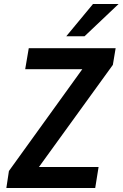

<svg xmlns="http://www.w3.org/2000/svg" viewBox="-20 -948 618 968"><path d="M12 0 25 -86 428 -645 431 -599H107L125 -705H563L549 -621L143 -60L141 -106H477L460 0ZM314 -765 449 -928H578L406 -765Z"/></svg>

Font: Nunito Sans 7pt Condensed
Style: Bold Italic
Weight: 700
Width: 3
Italic angle: -9°
Designer: Vernon Adams
Foundry: Vernon Adams
Version: Version 3.101;gftools[0.9.27]